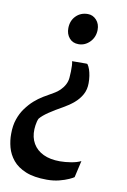

<svg xmlns="http://www.w3.org/2000/svg" viewBox="-104 -808 673 1017"><g transform="rotate(10 232.5 -299.0)"><path d="M327.5 -488.5Q335.5 -477.5 340.8 -461.8Q346 -446 348.8 -427.8Q351.5 -409.5 351.5 -389.5Q351.5 -354.5 336.5 -327.5Q321.5 -300.5 296.5 -279.2Q271.5 -258 241 -241Q200.5 -218.5 169.2 -197.5Q138 -176.5 123 -158Q119.5 -151 117 -141.2Q114.5 -131.5 113 -120.8Q111.5 -110 111 -100Q109 -56 128 -23.2Q147 9.5 183.8 27Q220.5 44.5 273 44.5Q301 44.5 333 39.2Q365 34 385.5 23.5L365 113.5Q359.5 118 338.8 127.5Q318 137 287.8 144.8Q257.5 152.5 222 152.5Q152.5 152.5 107.8 134Q63 115.5 38 85Q13 54.5 3.2 18Q-6.5 -18.5 -6 -54.5Q-6 -99 5.8 -133Q17.5 -167 36 -192.5Q58 -222.5 80 -241.8Q102 -261 126 -275.8Q150 -290.5 178 -306Q196.5 -316 211.5 -330.8Q226.5 -345.5 235.8 -363.2Q245 -381 246.5 -399.5Q248 -416.5 248.5 -433.8Q249 -451 248.2 -465.8Q247.5 -480.5 245 -489L321 -489.5ZM349.5 -675Q348.5 -635.5 322.8 -609.5Q297 -583.5 262.5 -583.5Q231 -583.5 212.8 -605Q194.5 -626.5 195 -658.5Q195.5 -698.5 220.8 -724Q246 -749.5 284.5 -749.5Q311.5 -749.5 330.8 -728.5Q350 -707.5 349.5 -675Z"/></g></svg>

Font: Merriweather 24pt ExtraBold
Style: Italic
Weight: 800
Italic angle: -7.8°
Version: Version 2.101